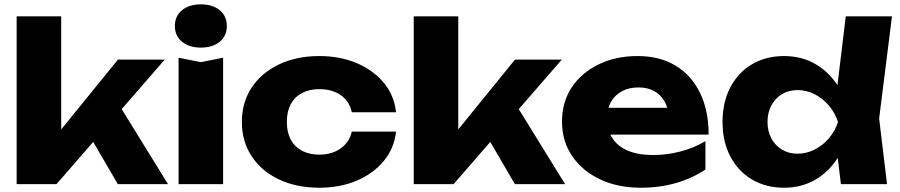

<svg xmlns="http://www.w3.org/2000/svg" viewBox="-20 -845 4131 881"><path d="M260.8 -163.4 204.8 -182.2 521 -571.4H735.8L239.2 0H56.4V-770H260.8ZM358.2 -278.8 512.2 -386.6 751 0H520.6Z M799.4 -580.2 901.6 -559.8 1003.8 -580.2V0H799.4ZM901.4 -626.6Q848.4 -626.6 815.4 -653.4Q782.4 -680.2 782.4 -725.8Q782.4 -771.4 815.4 -798.2Q848.4 -825 901.4 -825Q955.8 -825 988.3 -798.2Q1020.8 -771.4 1020.8 -725.8Q1020.8 -680.2 988.3 -653.4Q955.8 -626.6 901.4 -626.6Z M1797.2 -241Q1789 -164.4 1741 -106.4Q1693 -48.4 1616.7 -16Q1540.4 16.4 1445.4 16.4Q1340.2 16.4 1260 -21.7Q1179.8 -59.8 1134.8 -128Q1089.8 -196.2 1089.8 -285.4Q1089.8 -375.2 1134.8 -443.1Q1179.8 -511 1260 -549.4Q1340.2 -587.8 1445.4 -587.8Q1540.4 -587.8 1616.7 -555.4Q1693 -523 1741 -465.3Q1789 -407.6 1797.2 -330H1594.2Q1583.2 -381.4 1543.1 -408.7Q1503 -436 1445.4 -436Q1400.4 -436 1366.5 -418.5Q1332.6 -401 1314.4 -367.4Q1296.2 -333.8 1296.2 -285.4Q1296.2 -237.4 1314.4 -203.9Q1332.6 -170.4 1366.5 -152.9Q1400.4 -135.4 1445.4 -135.4Q1503.4 -135.4 1543.5 -164.3Q1583.6 -193.2 1594.2 -241Z M2082.8 -163.4 2026.8 -182.2 2343 -571.4H2557.8L2061.2 0H1878.4V-770H2082.8ZM2180.2 -278.8 2334.2 -386.6 2573 0H2342.6Z M2919.6 16.4Q2815.8 16.4 2734.3 -21.7Q2652.8 -59.8 2605.8 -128.3Q2558.8 -196.8 2558.8 -287.6Q2558.8 -377.4 2603.9 -444.8Q2649 -512.2 2727.6 -550Q2806.2 -587.8 2905.4 -587.8Q3007.6 -587.8 3080.4 -543.5Q3153.2 -499.2 3192.4 -418.3Q3231.6 -337.4 3231.6 -227.4H2724.4V-350.4H3116.8L3050 -307.4Q3046.4 -350.8 3028.3 -381.2Q3010.2 -411.6 2980.6 -427.7Q2951 -443.8 2910.2 -443.8Q2865.2 -443.8 2832.9 -425.9Q2800.6 -408 2782.9 -376.4Q2765.2 -344.8 2765.2 -303.4Q2765.2 -249.4 2789.5 -211.5Q2813.8 -173.6 2861.2 -153.6Q2908.6 -133.6 2977.6 -133.6Q3040.8 -133.6 3103.4 -150.2Q3166 -166.8 3216.8 -197.2V-67.2Q3157.6 -27.2 3082.5 -5.4Q3007.4 16.4 2919.6 16.4Z M3838.6 0 3812.4 -214.4 3847.4 -283.8 3812.8 -372.2 3860.8 -770H4072.8L4014 -301.2L4050.2 0ZM3882.6 -285.4Q3869 -194.6 3827.7 -126.7Q3786.4 -58.8 3722.5 -21.2Q3658.6 16.4 3577.8 16.4Q3494.2 16.4 3430.5 -21.4Q3366.8 -59.2 3331.1 -127.4Q3295.4 -195.6 3295.4 -285.4Q3295.4 -376.2 3331.1 -444.2Q3366.8 -512.2 3430.5 -550Q3494.2 -587.8 3577.8 -587.8Q3658.6 -587.8 3722.5 -550.5Q3786.4 -513.2 3828.2 -445.5Q3870 -377.8 3882.6 -285.4ZM3501.8 -285.4Q3501.8 -242.8 3519.3 -210.1Q3536.8 -177.4 3567.9 -158.6Q3599 -139.8 3639.4 -139.8Q3680.8 -139.8 3717.8 -158.6Q3754.8 -177.4 3783.1 -210.1Q3811.4 -242.8 3825.2 -285.4Q3811.4 -328 3783.1 -361Q3754.8 -394 3717.8 -412.8Q3680.8 -431.6 3639.4 -431.6Q3599 -431.6 3567.9 -412.8Q3536.8 -394 3519.3 -361Q3501.8 -328 3501.8 -285.4Z"/></svg>

Font: Unbounded
Style: Regular
Weight: 400
Designer: Luke Prowse, Jean-Baptiste Morizot, Fátima Lázaro, Florian Runge
Foundry: NaN
Version: Version 1.701;gftools[0.9.28.dev5+ged2979d]